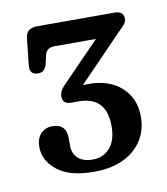

<svg xmlns="http://www.w3.org/2000/svg" viewBox="-52 -746 395 453"><g transform="rotate(-10 145.0 -519.0)"><path d="M270 -448.5Q270 -399.5 234.8 -369.2Q199.5 -339 139 -339Q81 -339 51.2 -362.5Q21.5 -386 21.5 -419.5Q21.5 -439 32.2 -450.5Q43 -462 60 -462Q93.5 -462 93.5 -427V-409Q93.5 -391 105.5 -379.5Q117.5 -368 141.5 -368Q166 -368 182 -386Q198 -404 198 -438Q198 -509 131.5 -509H113.5Q93.5 -509 93.5 -527.5Q93.5 -541 107.5 -554.5L197.5 -647H98.5Q78.5 -647 75 -630L70.5 -610.5Q66 -590.5 49.5 -590.5Q28 -590.5 30.5 -613.5L37.5 -677.5Q39.5 -700.5 66 -700.5H251.5Q273 -700.5 273 -682Q273 -675 267.5 -668.5Q262 -662 252.5 -653L148 -545Q154.5 -545.5 161 -545.5Q211.5 -545.5 240.8 -518.5Q270 -491.5 270 -448.5Z"/></g></svg>

Font: Fraunces 144pt SuperSoft
Style: Regular
Weight: 400
Version: Version 1.000;[b76b70a41]